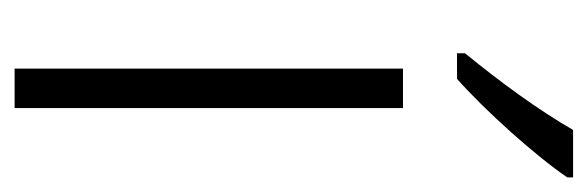

<svg xmlns="http://www.w3.org/2000/svg" viewBox="-291 -514 805 263"><g transform="rotate(90 111.5 -382.5)"><path d="M223 -757V-765H158C131 -718 93 -666 53 -617V-606H88C131 -644 193 -713 223 -757ZM128 0V-532H74V0Z"/></g></svg>

Font: Noto Sans Gujarati Condensed Light
Style: Regular
Weight: 300
Width: 3
Designer: Jelle Bosma - Monotype Design Team, Universal Thirst
Foundry: Monotype Imaging Inc.
Version: Version 2.106